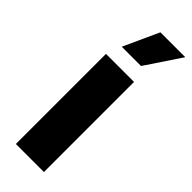

<svg xmlns="http://www.w3.org/2000/svg" viewBox="-252 -777 799 799"><g transform="rotate(45 148.0 -377.0)"><path d="M52.7 -530.3H217.8V0H52.7ZM149.4 -753.9H295.9L191.4 -597.7H78.1Z"/></g></svg>

Font: Pretendard Std ExtraBold
Style: Regular
Weight: 800
Designer: Base glyphs from Inter by Rasmus Andersson; Hangeul glyphs from Noto Sans CJK(Source Han Sans) by Jang Soo-young and Kan
Foundry: Kil Hyung-jin
Version: Version 1.309